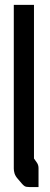

<svg xmlns="http://www.w3.org/2000/svg" viewBox="-20 -760 203 781"><path d="M36.1 -74.2V-740.2H118.2V-117.2V-115.2Q118.2 -114.3 129.9 -98.6Q136.7 -88.9 136.7 -76.2V1H101.6Q85.9 1 80.1 -2.9Q74.2 -6.8 69.3 -12.7L51.8 -33.2Q43 -43 39.1 -54.7Q36.1 -65.4 36.1 -74.2Z"/></svg>

Font: Vancouver Drive
Style: Bold
Weight: 700
Designer: Valery Zaveryaev
Foundry: Cyreal (www.cyreal.org)
Version: Version 1.01